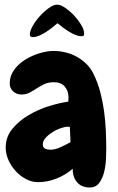

<svg xmlns="http://www.w3.org/2000/svg" viewBox="-20 -790 514 839"><path d="M444.3 -137.7Q444.3 -120.1 442.9 -91.8Q441.4 -63.5 434.6 -36.6Q427.7 -9.8 413.1 9.8Q398.4 29.3 372.1 29.3Q335.9 29.3 316.4 5.9Q296.9 -17.6 297.9 -52.7Q266.6 -25.4 227.1 -9.8Q187.5 5.9 146.5 5.9Q118.2 5.9 92.8 -7.8Q67.4 -21.5 47.9 -43Q28.3 -64.5 16.6 -91.3Q4.9 -118.2 4.9 -144.5Q4.9 -191.4 33.7 -226.6Q62.5 -261.7 104.5 -286.6Q146.5 -311.5 193.8 -326.2Q241.2 -340.8 278.3 -345.7Q278.3 -350.6 278.8 -354.5Q279.3 -358.4 279.3 -363.3Q279.3 -393.6 262.7 -412.1Q246.1 -430.7 215.8 -430.7Q191.4 -430.7 173.8 -422.4Q156.2 -414.1 140.6 -403.8Q125 -393.6 109.4 -385.3Q93.8 -377 74.2 -377Q52.7 -377 37.6 -390.6Q22.5 -404.3 22.5 -425.8Q22.5 -458 41.5 -484.4Q60.5 -510.7 89.4 -528.8Q118.2 -546.9 151.9 -557.1Q185.5 -567.4 213.9 -567.4Q240.2 -567.4 266.6 -561Q293 -554.7 316.4 -541.5Q339.8 -528.3 358.9 -509.3Q377.9 -490.2 389.6 -464.8Q407.2 -428.7 418 -388.2Q428.7 -347.7 434.6 -305.2Q440.4 -262.7 442.4 -220.2Q444.3 -177.7 444.3 -137.7ZM288.1 -168.9 285.2 -235.4Q283.2 -235.4 281.2 -235.8Q279.3 -236.3 277.3 -236.3Q264.6 -236.3 245.6 -230Q226.6 -223.6 209 -212.4Q191.4 -201.2 179.2 -187.5Q167 -173.8 167 -159.2Q167 -145.5 176.8 -140.6Q186.5 -135.7 199.2 -135.7Q220.7 -135.7 245.1 -147Q269.5 -158.2 288.1 -168.9ZM347.7 -643.6Q347.7 -635.7 344.7 -633.8Q341.8 -631.8 335 -631.8Q323.2 -631.8 309.1 -637.7Q294.9 -643.6 280.8 -652.3Q266.6 -661.1 253.4 -670.9Q240.2 -680.7 231.4 -688.5Q221.7 -680.7 208.5 -669.9Q195.3 -659.2 180.7 -649.9Q166 -640.6 151.4 -634.3Q136.7 -627.9 124 -627.9Q119.1 -627.9 114.7 -629.9Q110.4 -631.8 110.4 -639.6Q110.4 -654.3 123 -676.8Q135.7 -699.2 154.3 -719.7Q172.9 -740.2 193.4 -754.9Q213.9 -769.5 229.5 -769.5Q245.1 -769.5 265.6 -755.4Q286.1 -741.2 304.2 -721.7Q322.3 -702.1 335 -680.7Q347.7 -659.2 347.7 -643.6Z"/></svg>

Font: Chewy
Style: Regular
Weight: 400
Designer: Squid
Foundry: Font Diner, Inc DBA Sideshow
Version: Version 1.000